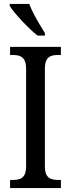

<svg xmlns="http://www.w3.org/2000/svg" viewBox="-20 -951 358 971"><path d="M31 0V-41H48Q66 -41 80.5 -46Q95 -51 103.5 -66.5Q112 -82 112 -111V-601Q112 -632 103.5 -647Q95 -662 80.5 -667.5Q66 -673 48 -673H31V-714H288V-673H270Q252 -673 237.5 -667.5Q223 -662 215 -647Q207 -632 207 -601V-112Q207 -82 215 -67Q223 -52 238 -46.5Q253 -41 270 -41H288V0ZM170 -771Q152 -785 131.5 -804.5Q111 -824 90.5 -846Q70 -868 53.5 -888Q37 -908 29 -921V-931H128Q136 -909 150 -882Q164 -855 179.5 -829Q195 -803 207 -784V-771Z"/></svg>

Font: Noto Serif Khmer Condensed
Style: Regular
Weight: 400
Width: 3
Designer: Danh Hong and the Monotype Design Team
Foundry: Monotype Imaging Inc.
Version: Version 2.004